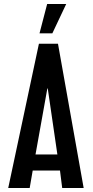

<svg xmlns="http://www.w3.org/2000/svg" viewBox="-20 -937 466 957"><path d="M174 -719H269L397 0H290L279 -87H143L128 0H21ZM157 -167H266L218 -496H216ZM215 -917H310L241 -771H177Z"/></svg>

Font: Osterbar
Style: Regular
Weight: 500
Width: 3
Designer: Peter Wiegel, Basierend auf Erbar schmal-halbfette Grotesk v. Jacob Erbar
Foundry: Peter Wiegel
Version: Version 1.0